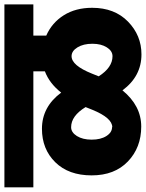

<svg xmlns="http://www.w3.org/2000/svg" viewBox="62 -798 646 849"><g transform="rotate(-90 384.5 -374.0)"><path d="M789 -549H651V-492Q708 -467 741 -414.5Q774 -362 774 -289Q774 -190 713 -130.5Q652 -71 568 -71Q471 -71 409 -155Q341 -72 249 -72Q156 -72 94.5 -131Q33 -190 33 -291Q33 -393 91 -452Q149 -511 239 -511Q336 -511 399 -426Q440 -478 493 -498V-549H-20V-677H789ZM246 -201V-200Q287 -200 323 -288L335 -318Q296 -382 246 -382Q223 -382 207 -356.5Q191 -331 191 -291Q191 -251 207 -226Q223 -201 246 -201ZM560 -199Q583 -199 599 -224Q615 -249 615 -288Q615 -328 599 -354Q583 -380 560 -380Q519 -380 483 -290L471 -260Q510 -199 560 -199Z"/></g></svg>

Font: Martel Sans Heavy
Style: Regular
Weight: 900
Designer: Dan Reynolds and Mathieu Réguer
Foundry: Dan Reynolds and Mathieu Réguer
Version: Version 1.001;PS 001.001;hotconv 1.0.70;makeotf.lib2.5.58329